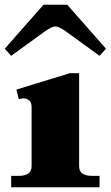

<svg xmlns="http://www.w3.org/2000/svg" viewBox="-27 -788 466 808"><path d="M-7 -583 156 -768H256L419 -583L392 -553L250 -656Q220 -677 206 -677Q192 -677 162 -656L20 -553ZM20 -48H52Q106 -48 106 -88V-337Q106 -357 96 -365.5Q86 -374 71 -374Q66 -374 52 -371L42 -411L267 -480H306V-88Q306 -48 360 -48H392V0H20Z"/></svg>

Font: Taviraj Black
Style: Regular
Weight: 900
Designer: Katatrad Team
Foundry: CadsonDemak
Version: Version 1.030